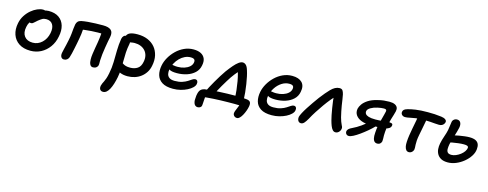

<svg xmlns="http://www.w3.org/2000/svg" viewBox="-26 -1270 5815 2288"><g transform="rotate(15 2881.0 -126.0)"><path d="M282 12Q196 12 140 -25Q84 -62 62 -125.5Q40 -189 56 -268Q67 -322 95 -365Q123 -408 159.5 -438.5Q196 -469 234 -485Q272 -501 303 -501Q316 -501 326.5 -497Q337 -493 343 -485Q349 -477 346 -463Q340 -437 326 -417Q312 -397 277 -384Q245 -370 221.5 -351Q198 -332 183 -307Q168 -282 162 -249Q147 -176 180.5 -132Q214 -88 284 -88Q348 -88 397 -133.5Q446 -179 461 -254Q474 -322 449.5 -361.5Q425 -401 369 -401Q340 -401 320 -389Q300 -377 275 -357Q257 -342 246 -331Q235 -320 225.5 -314Q216 -308 202 -308Q186 -308 176 -320.5Q166 -333 172 -360Q176 -384 196.5 -409.5Q217 -435 246 -456Q275 -477 308 -490Q341 -503 373 -503Q451 -503 499.5 -469Q548 -435 565.5 -375.5Q583 -316 567 -240Q553 -164 511.5 -107Q470 -50 411 -19Q352 12 282 12Z M1054 10Q1028 10 1016 -14Q1004 -38 1004 -74Q1003 -104 1008.5 -143Q1014 -182 1021 -222.5Q1028 -263 1034 -298Q1040 -333 1042 -356Q1045 -380 1046 -397.5Q1047 -415 1046 -437L1068 -406H1002Q969 -406 925.5 -403Q882 -400 840 -395Q798 -390 770 -383L823 -450Q826 -394 818 -337Q810 -280 797 -215Q791 -186 784 -151.5Q777 -117 769.5 -85.5Q762 -54 755 -34Q748 -15 732.5 -3Q717 9 695 9Q671 9 659.5 -11Q648 -31 654 -63Q658 -84 665 -112.5Q672 -141 679 -171.5Q686 -202 691 -227Q701 -275 704.5 -311Q708 -347 710.5 -375Q713 -403 718 -429Q723 -452 736.5 -466.5Q750 -481 776 -487Q810 -494 855.5 -498Q901 -502 950 -503.5Q999 -505 1043 -505Q1111 -505 1141 -478.5Q1171 -452 1159 -391Q1154 -370 1147.5 -333.5Q1141 -297 1134 -254.5Q1127 -212 1122 -170Q1117 -128 1116 -93Q1115 -78 1116 -61.5Q1117 -45 1114 -33Q1111 -15 1094.5 -2.5Q1078 10 1054 10Z M1478 6Q1427 6 1389 -9.5Q1351 -25 1331.5 -50.5Q1312 -76 1317 -105Q1320 -119 1330.5 -129.5Q1341 -140 1356 -140Q1368 -140 1377 -134Q1386 -128 1398 -120.5Q1410 -113 1429.5 -107Q1449 -101 1483 -101Q1535 -101 1572.5 -125.5Q1610 -150 1621 -209Q1630 -251 1622 -286Q1614 -321 1591.5 -346.5Q1569 -372 1535.5 -385.5Q1502 -399 1461 -399Q1440 -399 1418.5 -394.5Q1397 -390 1377 -390Q1362 -390 1351 -397Q1340 -404 1335 -416.5Q1330 -429 1332 -443Q1340 -477 1372.5 -492.5Q1405 -508 1469 -508Q1539 -508 1593.5 -485Q1648 -462 1683.5 -420Q1719 -378 1732.5 -319.5Q1746 -261 1731 -190Q1722 -144 1699 -108Q1676 -72 1642.5 -46.5Q1609 -21 1567 -7.5Q1525 6 1478 6ZM1243 261Q1229 261 1218 254Q1207 247 1202 232.5Q1197 218 1201 197Q1205 180 1211.5 166.5Q1218 153 1226.5 135.5Q1235 118 1243.5 93.5Q1252 69 1260 29Q1275 -44 1276.5 -115.5Q1278 -187 1279 -259Q1280 -331 1292 -406Q1297 -430 1310.5 -443Q1324 -456 1344 -456Q1364 -456 1379 -444.5Q1394 -433 1400.5 -414.5Q1407 -396 1403 -374Q1391 -315 1388 -262Q1385 -209 1385.5 -158.5Q1386 -108 1383.5 -58Q1381 -8 1371 46Q1362 92 1349.5 131.5Q1337 171 1321.5 200Q1306 229 1287 245Q1268 261 1243 261Z M2040 10Q1953 10 1904.5 -21Q1856 -52 1841 -105Q1826 -158 1839 -224Q1849 -275 1877.5 -325Q1906 -375 1949 -416.5Q1992 -458 2045.5 -482.5Q2099 -507 2159 -507Q2214 -507 2250 -488.5Q2286 -470 2301 -435Q2316 -400 2305 -348Q2295 -293 2255.5 -256Q2216 -219 2158.5 -200.5Q2101 -182 2037 -182Q1969 -182 1944.5 -199.5Q1920 -217 1924 -239Q1927 -251 1934.5 -257.5Q1942 -264 1957 -264Q1967 -264 1982.5 -260.5Q1998 -257 2027 -257Q2071 -257 2109 -269.5Q2147 -282 2171.5 -303.5Q2196 -325 2202 -353Q2208 -380 2196 -393.5Q2184 -407 2149 -407Q2113 -407 2079 -391Q2045 -375 2016.5 -346.5Q1988 -318 1968.5 -281Q1949 -244 1941 -203Q1935 -172 1941 -145Q1947 -118 1970 -102Q1993 -86 2036 -86Q2089 -86 2127 -98.5Q2165 -111 2190.5 -127.5Q2216 -144 2235 -156.5Q2254 -169 2269 -169Q2290 -169 2298 -153.5Q2306 -138 2301 -117Q2297 -95 2274 -72.5Q2251 -50 2215 -31.5Q2179 -13 2134 -1.5Q2089 10 2040 10Z M2424 -62Q2435 -86 2454 -121.5Q2473 -157 2496.5 -198Q2520 -239 2545 -279Q2570 -319 2593 -352Q2628 -399 2658.5 -434.5Q2689 -470 2716 -489.5Q2743 -509 2765 -509Q2787 -509 2805.5 -491.5Q2824 -474 2837 -429Q2846 -402 2855 -360.5Q2864 -319 2871.5 -270.5Q2879 -222 2884 -172.5Q2889 -123 2890 -80L2783 -68Q2783 -116 2777 -170.5Q2771 -225 2762 -275.5Q2753 -326 2742.5 -363.5Q2732 -401 2723 -415L2771 -418Q2740 -388 2705.5 -344.5Q2671 -301 2638 -246Q2615 -208 2594 -172.5Q2573 -137 2556.5 -105Q2540 -73 2527 -45ZM2868 149Q2843 149 2829 132Q2815 115 2820 93Q2822 80 2832 56.5Q2842 33 2853 4.5Q2864 -24 2870 -52L2921 -1Q2906 -2 2877 -4Q2848 -6 2802 -6Q2760 -6 2714.5 -5.5Q2669 -5 2623.5 -3.5Q2578 -2 2535.5 0.5Q2493 3 2455.5 6.5Q2418 10 2389 15L2442 -30Q2439 -17 2437.5 2.5Q2436 22 2434.5 43Q2433 64 2432 81Q2431 98 2430 106Q2429 125 2415 135.5Q2401 146 2382 146Q2364 146 2352 136Q2340 126 2334.5 109.5Q2329 93 2328 74Q2329 62 2329.5 47Q2330 32 2331.5 17.5Q2333 3 2336 -7Q2340 -25 2347.5 -40.5Q2355 -56 2369.5 -66.5Q2384 -77 2407 -82Q2433 -86 2476 -90Q2519 -94 2572.5 -97Q2626 -100 2682.5 -101.5Q2739 -103 2791 -103Q2808 -103 2829 -102.5Q2850 -102 2873.5 -101Q2897 -100 2919 -97Q2953 -94 2966 -77Q2979 -60 2972 -21Q2967 6 2956 36Q2945 66 2930.5 92Q2916 118 2900 133.5Q2884 149 2868 149Z M3257 10Q3170 10 3121.5 -21Q3073 -52 3058 -105Q3043 -158 3056 -224Q3066 -275 3094.5 -325Q3123 -375 3166 -416.5Q3209 -458 3262.5 -482.5Q3316 -507 3376 -507Q3458 -507 3498 -466Q3538 -425 3522 -348Q3512 -293 3472.5 -256Q3433 -219 3375.5 -200.5Q3318 -182 3254 -182Q3186 -182 3161.5 -199.5Q3137 -217 3141 -239Q3144 -251 3151.5 -257.5Q3159 -264 3174 -264Q3184 -264 3199.5 -260.5Q3215 -257 3244 -257Q3288 -257 3326 -269.5Q3364 -282 3388.5 -303.5Q3413 -325 3419 -353Q3425 -380 3413 -393.5Q3401 -407 3366 -407Q3318 -407 3274.5 -379Q3231 -351 3200 -304.5Q3169 -258 3158 -203Q3152 -172 3158 -145Q3164 -118 3187 -102Q3210 -86 3253 -86Q3306 -86 3344 -98.5Q3382 -111 3407.5 -127.5Q3433 -144 3452 -156.5Q3471 -169 3486 -169Q3507 -169 3515 -153.5Q3523 -138 3518 -117Q3514 -95 3491 -72.5Q3468 -50 3432 -31.5Q3396 -13 3351 -1.5Q3306 10 3257 10Z M3619 12Q3603 12 3592.5 2.5Q3582 -7 3578 -22.5Q3574 -38 3577 -56Q3582 -75 3599 -107.5Q3616 -140 3641.5 -179.5Q3667 -219 3694 -258Q3720 -297 3749 -335Q3778 -373 3805 -405Q3832 -437 3852 -457Q3878 -484 3904.5 -498Q3931 -512 3959 -512Q3986 -512 3997 -495.5Q4008 -479 4015 -450Q4021 -424 4025.5 -389.5Q4030 -355 4036 -319Q4042 -283 4049 -249Q4057 -207 4065 -178.5Q4073 -150 4080 -131Q4087 -112 4094 -98Q4102 -84 4105.5 -73Q4109 -62 4107 -49Q4105 -34 4096 -20Q4087 -6 4073.5 2Q4060 10 4045 10Q4024 10 4009 -7Q3994 -24 3983 -52.5Q3972 -81 3963 -115Q3957 -137 3949 -175.5Q3941 -214 3934 -258.5Q3927 -303 3921.5 -344Q3916 -385 3915 -412L3944 -408Q3919 -385 3887.5 -347Q3856 -309 3822 -261Q3788 -213 3755.5 -162.5Q3723 -112 3697 -63Q3676 -26 3658.5 -7Q3641 12 3619 12Z M4562 11Q4532 11 4518.5 -11.5Q4505 -34 4504 -69Q4504 -87 4505 -109Q4506 -131 4509 -155Q4512 -179 4516 -200Q4519 -217 4526 -243Q4533 -269 4540.5 -296.5Q4548 -324 4554 -348Q4560 -372 4563 -386Q4566 -401 4558.5 -407.5Q4551 -414 4532 -414Q4516 -414 4496 -411.5Q4476 -409 4454 -404Q4410 -395 4375 -375Q4340 -355 4335 -331Q4331 -312 4341.5 -296Q4352 -280 4382 -270.5Q4412 -261 4466 -261Q4488 -261 4512 -262.5Q4536 -264 4558.5 -266.5Q4581 -269 4597.5 -271Q4614 -273 4619 -273Q4645 -273 4663 -268Q4681 -263 4677 -241Q4673 -219 4653 -206Q4633 -193 4601.5 -187Q4570 -181 4531 -181H4418Q4360 -181 4313.5 -199Q4267 -217 4243.5 -250.5Q4220 -284 4228 -330Q4234 -357 4255 -387.5Q4276 -418 4317.5 -445.5Q4359 -473 4426 -490Q4472 -502 4506.5 -505.5Q4541 -509 4574 -509Q4616 -509 4640.5 -497.5Q4665 -486 4674 -466.5Q4683 -447 4677 -419Q4673 -400 4664 -371.5Q4655 -343 4646 -313Q4637 -283 4631 -256Q4626 -232 4622 -203.5Q4618 -175 4616 -148.5Q4614 -122 4614 -105Q4614 -85 4615 -63.5Q4616 -42 4614 -32Q4611 -15 4597 -2Q4583 11 4562 11ZM4210 11Q4188 11 4176.5 -4.5Q4165 -20 4169 -41Q4173 -54 4185.5 -66.5Q4198 -79 4227 -92Q4276 -115 4325.5 -150Q4375 -185 4422 -229L4493 -184Q4459 -149 4418.5 -115Q4378 -81 4338 -52.5Q4298 -24 4264.5 -6.5Q4231 11 4210 11Z M4800 -380Q4775 -380 4760 -396Q4745 -412 4750 -435Q4753 -450 4764.5 -460Q4776 -470 4800 -477Q4836 -489 4898.5 -498Q4961 -507 5048 -507Q5095 -507 5133 -505Q5171 -503 5217 -497Q5250 -493 5268.5 -479Q5287 -465 5283 -446Q5280 -433 5271.5 -421.5Q5263 -410 5249 -403Q5235 -396 5214 -396Q5195 -396 5166 -398.5Q5137 -401 5104 -403.5Q5071 -406 5037 -406Q4968 -406 4925 -400Q4882 -394 4853.5 -387Q4825 -380 4800 -380ZM4952 12Q4929 12 4916.5 -4Q4904 -20 4899 -47Q4895 -68 4897 -105Q4899 -142 4905.5 -185Q4912 -228 4920 -269Q4932 -328 4939.5 -371Q4947 -414 4952 -442L5063 -449Q5060 -435 5055 -409.5Q5050 -384 5044 -352Q5038 -320 5031.5 -286Q5025 -252 5019 -222Q5010 -177 5008 -146.5Q5006 -116 5007 -95.5Q5008 -75 5009 -61Q5010 -47 5008 -36Q5005 -23 4997 -12Q4989 -1 4977.5 5.5Q4966 12 4952 12Z M5430 10Q5379 10 5347.5 -7Q5316 -24 5299.5 -52.5Q5283 -81 5280.5 -115Q5278 -149 5285 -184Q5294 -230 5311.5 -279.5Q5329 -329 5336 -364Q5343 -402 5345 -426Q5347 -450 5351 -468Q5353 -480 5360.5 -490Q5368 -500 5380 -506.5Q5392 -513 5407 -513Q5439 -513 5452 -488Q5465 -463 5457 -424Q5452 -401 5443.5 -371Q5435 -341 5425 -310Q5415 -279 5407 -251.5Q5399 -224 5395 -204Q5389 -171 5389 -145Q5389 -119 5402.5 -103.5Q5416 -88 5450 -88Q5475 -88 5504 -100Q5533 -112 5558.5 -131.5Q5584 -151 5600.5 -175Q5617 -199 5618 -223Q5619 -235 5605.5 -241.5Q5592 -248 5563 -248Q5530 -248 5493.5 -243.5Q5457 -239 5424 -233Q5391 -227 5370 -222Q5357 -222 5346.5 -226Q5336 -230 5330.5 -239Q5325 -248 5327 -261Q5331 -281 5342 -290.5Q5353 -300 5373 -307Q5392 -314 5420 -321Q5448 -328 5481 -333.5Q5514 -339 5546 -343Q5578 -347 5605 -347Q5654 -347 5682 -333Q5710 -319 5720 -293Q5730 -267 5726 -231Q5722 -187 5694.5 -144.5Q5667 -102 5624.5 -67Q5582 -32 5531.5 -11Q5481 10 5430 10Z"/></g></svg>

Font: Shantell Sans Medium
Style: Italic
Weight: 500
Italic angle: -11°
Designer: Stephen Nixon, Anya Danilova, Shantell Martin
Foundry: Arrow Type
Version: Version 1.011;[c5ecc13dd]